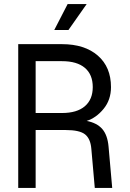

<svg xmlns="http://www.w3.org/2000/svg" viewBox="-20 -928 640 948"><path d="M70 0V-710H286Q398 -710 463 -653.5Q528 -597 528 -498Q528 -435 491.5 -390.5Q455 -346 408 -331Q459 -321 485 -291Q511 -261 516 -204L534 0H448L431 -193Q427 -243 400 -264.5Q373 -286 304 -286H156V0ZM156 -370H286Q360 -370 399 -403.5Q438 -437 438 -498Q438 -560 399 -593Q360 -626 286 -626H156ZM248 -780 314 -908H408L318 -780Z"/></svg>

Font: Geist Mono
Style: Regular
Weight: 400
Monospace: yes
Designer: Basement.studio, Andrés Briganti, Mateo Zaragoza
Foundry: Basement.studio, Vercel, Andrés Briganti, Guido Ferreyra, Mateo Zaragoza
Version: Version 1.500; ttfautohint (v1.8.4.7-5d5b)